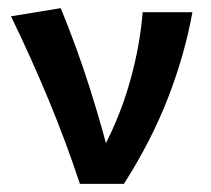

<svg xmlns="http://www.w3.org/2000/svg" viewBox="-20 -451 517 471"><path d="M176 0Q142 -103 99.5 -205.5Q57 -308 7 -411L129 -431Q170 -331 201.5 -231Q233 -131 258 -31H202Q261 -129 291.5 -226.5Q322 -324 330 -421H452Q433 -316 392 -210.5Q351 -105 284 0Z"/></svg>

Font: Ysabeau
Style: Bold
Weight: 700
Designer: Christian Thalmann (Catharsis Fonts)
Version: Version 2.000;gftools[0.9.27.dev2+g8671c4b]